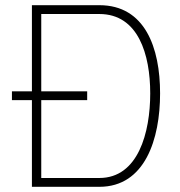

<svg xmlns="http://www.w3.org/2000/svg" viewBox="-20 -720 693 740"><path d="M26 -334H103V0H363C539 0 597 -184 597 -360C597 -536 539 -700 363 -700H103V-368H26ZM559 -360C559 -210 513 -34 363 -34H139V-334H316V-368H139V-666H363C513 -666 559 -510 559 -360Z"/></svg>

Font: TitilliumText22L
Style: 1 wt
Weight: 100
Designer: Campivisivi
Foundry: Campivisivi
Version: 1.000